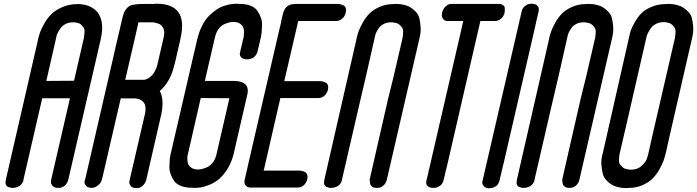

<svg xmlns="http://www.w3.org/2000/svg" viewBox="-20 -815 3746 1032"><path d="M378 -381 431 -612Q434 -632 434.5 -646Q435 -660 428 -669Q421 -678 415 -683.5Q409 -689 399 -691.5Q389 -694 384 -694.5Q379 -695 374 -695H372Q349 -695 331.5 -685.5Q314 -676 304 -661.5Q294 -647 289 -636Q284 -625 282 -614L281 -608L229 -380ZM397 -793H401Q407 -793 413.5 -792.5Q420 -792 431.5 -790Q443 -788 453.5 -784Q464 -780 476 -773Q488 -766 497.5 -756.5Q507 -747 514.5 -732.5Q522 -718 526 -700Q530 -682 529 -656.5Q528 -631 521 -602L348 147Q345 162 337.5 172.5Q330 183 321.5 187.5Q313 192 307 193.5Q301 195 296 195H294Q272 195 262.5 184Q253 173 254 162L255 151L356 -287H207L106 151Q106 153 105.5 156Q105 159 101 166.5Q97 174 91 179.5Q85 185 73.5 190Q62 195 47 195H46Q42 195 36.5 194Q31 193 23 189.5Q15 186 11.5 177Q8 168 11 154L13 144L184 -600Q184 -602 185 -607Q189 -623 195 -640.5Q201 -658 217.5 -687.5Q234 -717 255.5 -738.5Q277 -760 314.5 -776.5Q352 -793 397 -793Z M757 -386Q774 -391 787.5 -401.5Q801 -412 808.5 -425.5Q816 -439 820 -448.5Q824 -458 826 -467L827 -472L859 -611Q862 -623 862 -628Q862 -630 862.5 -634Q863 -638 863 -640Q862 -658 853.5 -670.5Q845 -683 832.5 -687.5Q820 -692 812.5 -693.5Q805 -695 798 -695H797H724L706 -614L653 -386H711ZM809 -794Q811 -794 815 -794.5Q819 -795 821 -795Q994 -795 950 -608L949 -602V-601V-602V-601L921 -480Q920 -476 918 -469Q897 -376 839 -326Q865 -277 845 -192L767 148Q762 168 751 179.5Q740 191 731.5 193.5Q723 196 716 196H714Q692 196 683 185Q674 174 675 163L677 152L759 -202Q776 -277 709 -286H629L529 146Q526 156 521 165.5Q516 175 502 185Q488 195 470 195Q468 195 465.5 194.5Q463 194 455.5 192Q448 190 444 185.5Q440 181 436 173.5Q432 166 436 154L439 144L514 -182L578 -460L581 -472L578 -460L581 -472L602 -565Q603 -566 624 -659Q625 -661 625 -663L637 -715Q642 -735 647 -747.5Q652 -760 660.5 -769.5Q669 -779 677 -783.5Q685 -788 703 -790.5Q721 -793 736.5 -793.5Q752 -794 784 -794Z M1213 -287 1059 -288 991 9Q990 13 988.5 18.5Q987 24 987 39Q987 54 991 65.5Q995 77 1008.5 86.5Q1022 96 1044 96H1045Q1053 96 1063 94Q1073 92 1090.5 85Q1108 78 1123 59.5Q1138 41 1144 13ZM1271 -536Q1273 -546 1274 -550L1288 -609Q1289 -613 1290 -618.5Q1291 -624 1291.5 -639.5Q1292 -655 1288 -666.5Q1284 -678 1270.5 -687.5Q1257 -697 1235 -697H1234Q1226 -697 1215.5 -695Q1205 -693 1187.5 -686Q1170 -679 1155.5 -660Q1141 -641 1135 -613L1085 -397L1081 -380H1209H1231H1233H1235Q1327 -380 1309 -304L1308 -301L1238 3Q1238 5 1237 9Q1236 13 1234.5 16Q1233 19 1233 22H1234V23H1233Q1220 68 1197.5 101Q1175 134 1152.5 151.5Q1130 169 1103 179.5Q1076 190 1058.5 192.5Q1041 195 1025 195L1010 194Q976 194 951.5 184Q927 174 915 156Q903 138 896.5 119Q890 100 890.5 77.5Q891 55 892.5 40.5Q894 26 897 12L900 1L991 -392V-393L1040 -603Q1050 -645 1067 -678Q1084 -711 1104.5 -731Q1125 -751 1145.5 -764.5Q1166 -778 1188 -784.5Q1210 -791 1225 -793Q1240 -795 1254 -795L1268 -794Q1303 -794 1327.5 -784Q1352 -774 1364 -756Q1376 -738 1382.5 -719.5Q1389 -701 1388.5 -678.5Q1388 -656 1386.5 -641.5Q1385 -627 1382 -613L1379 -601L1364 -537Q1361 -526 1354.5 -517.5Q1348 -509 1341 -505Q1334 -501 1327 -499Q1320 -497 1315 -496H1311Q1287 -496 1277.5 -506Q1268 -516 1269 -526Z M1742 -331Q1742 -330 1741.5 -328.5Q1741 -327 1739 -322.5Q1737 -318 1735 -314Q1733 -310 1728.5 -305Q1724 -300 1719 -296.5Q1714 -293 1707 -290.5Q1700 -288 1691 -288H1657H1648H1498H1487L1400 91L1397 102H1404H1540H1545H1552H1587H1589Q1595 102 1602 103.5Q1609 105 1618 109Q1627 113 1631 123.5Q1635 134 1631 150Q1631 152 1630 155Q1629 158 1625 165Q1621 172 1615.5 178Q1610 184 1601 188.5Q1592 193 1580 193H1546H1537H1387H1373H1361H1334H1333H1330H1326Q1309 193 1301 182.5Q1293 172 1294 161L1295 150L1296 148L1298 138L1303 117L1308 96L1309 91L1318 51L1480 -650L1490 -691L1491 -696Q1491 -697 1491.5 -699.5Q1492 -702 1492 -703Q1494 -710 1500 -738Q1513 -793 1561 -793L1569 -794H1589H1611H1747H1752H1759H1794H1796Q1802 -794 1808.5 -792.5Q1815 -791 1824.5 -787Q1834 -783 1838 -772.5Q1842 -762 1838 -746Q1838 -744 1837 -741Q1836 -738 1832 -730.5Q1828 -723 1822.5 -717.5Q1817 -712 1807.5 -707Q1798 -702 1787 -702H1753H1744H1594H1583L1508 -379H1515H1651H1656H1663H1698H1700Q1707 -379 1713.5 -377.5Q1720 -376 1729 -372Q1738 -368 1742 -357.5Q1746 -347 1742 -331ZM1589 -794H1611Z M2066 -284 2096 -405 2144 -612Q2147 -632 2147 -646Q2147 -660 2139 -669.5Q2131 -679 2125 -684Q2119 -689 2108.5 -691.5Q2098 -694 2093 -694.5Q2088 -695 2083 -695H2081Q2060 -695 2043 -686.5Q2026 -678 2016.5 -664.5Q2007 -651 2002 -640Q1997 -629 1995 -618L1993 -608L1947 -405L1912 -256L1818 151Q1818 153 1817.5 156Q1817 159 1813 166.5Q1809 174 1803 179.5Q1797 185 1785.5 190Q1774 195 1759 195H1758Q1754 195 1748.5 194Q1743 193 1735 189.5Q1727 186 1723.5 177Q1720 168 1723 154L1725 144L1895 -600Q1895 -604 1897 -611Q1901 -628 1907.5 -646.5Q1914 -665 1929.5 -693Q1945 -721 1965 -741.5Q1985 -762 2019 -777.5Q2053 -793 2094 -793Q2100 -794 2109 -794Q2121 -794 2132.5 -792.5Q2144 -791 2160.5 -786.5Q2177 -782 2189.5 -773.5Q2202 -765 2215.5 -751Q2229 -737 2234 -717Q2239 -697 2241 -668.5Q2243 -640 2233 -602L2059 152Q2054 171 2041 182Q2028 193 2017 194L2006 195Q1998 195 1992 193.5Q1986 192 1982 189.5Q1978 187 1975 183.5Q1972 180 1971 176.5Q1970 173 1969 169.5Q1968 166 1968 163Q1968 160 1968 157.5Q1968 155 1967.5 154Q1967 153 1966 154Z M2661 -794H2663Q2668 -794 2672.5 -793Q2677 -792 2684.5 -787Q2692 -782 2693 -772.5Q2694 -763 2692 -746Q2692 -744 2691 -741Q2690 -738 2686 -730.5Q2682 -723 2676.5 -717.5Q2671 -712 2661.5 -707Q2652 -702 2641 -702H2606H2562L2379 93L2375 107Q2370 132 2364 154Q2360 172 2347 182Q2334 192 2322 194L2311 195Q2288 195 2278.5 185Q2269 175 2271 165L2272 155L2281 119L2285 98L2287 93L2296 53L2458 -649L2467 -690L2468 -694L2470 -702H2448H2434H2387Q2369 -702 2361.5 -713Q2354 -724 2355 -735L2356 -746Q2361 -766 2373 -778Q2385 -790 2393 -792Q2401 -794 2407 -794H2409H2440H2443H2464H2601H2606H2627ZM2443 -794H2464Z M2770 -693 2773 -707 2776 -719 2784 -754Q2788 -772 2801 -782Q2814 -792 2825 -794L2837 -795Q2859 -795 2868.5 -784.5Q2878 -774 2876 -763L2875 -752L2867 -719L2862 -698L2861 -693L2852 -652L2689 54L2679 95L2678 99L2673 121L2665 155Q2665 157 2664 159.5Q2663 162 2659.5 169.5Q2656 177 2650 182.5Q2644 188 2633 192.5Q2622 197 2608 197Q2606 197 2603.5 196.5Q2601 196 2593.5 194Q2586 192 2582 187.5Q2578 183 2574 175.5Q2570 168 2574 156L2582 121Z M3101 -284 3131 -405 3179 -612Q3182 -632 3182 -646Q3182 -660 3174 -669.5Q3166 -679 3160 -684Q3154 -689 3143.5 -691.5Q3133 -694 3128 -694.5Q3123 -695 3118 -695H3116Q3095 -695 3078 -686.5Q3061 -678 3051.5 -664.5Q3042 -651 3037 -640Q3032 -629 3030 -618L3028 -608L2982 -405L2947 -256L2853 151Q2853 153 2852.5 156Q2852 159 2848 166.5Q2844 174 2838 179.5Q2832 185 2820.5 190Q2809 195 2794 195H2793Q2789 195 2783.5 194Q2778 193 2770 189.5Q2762 186 2758.5 177Q2755 168 2758 154L2760 144L2930 -600Q2930 -604 2932 -611Q2936 -628 2942.5 -646.5Q2949 -665 2964.5 -693Q2980 -721 3000 -741.5Q3020 -762 3054 -777.5Q3088 -793 3129 -793Q3135 -794 3144 -794Q3156 -794 3167.5 -792.5Q3179 -791 3195.5 -786.5Q3212 -782 3224.5 -773.5Q3237 -765 3250.5 -751Q3264 -737 3269 -717Q3274 -697 3276 -668.5Q3278 -640 3268 -602L3094 152Q3089 171 3076 182Q3063 193 3052 194L3041 195Q3033 195 3027 193.5Q3021 192 3017 189.5Q3013 187 3010 183.5Q3007 180 3006 176.5Q3005 173 3004 169.5Q3003 166 3003 163Q3003 160 3003 157.5Q3003 155 3002.5 154Q3002 153 3001 154Z M3361 -614Q3362 -618 3363 -623Q3366 -639 3372 -655Q3378 -671 3393 -697.5Q3408 -724 3428 -744Q3448 -764 3482.5 -778.5Q3517 -793 3558 -793Q3564 -794 3573 -794Q3585 -794 3596.5 -792.5Q3608 -791 3624.5 -786.5Q3641 -782 3653.5 -773.5Q3666 -765 3680 -751Q3694 -737 3699 -717Q3704 -697 3706 -668.5Q3708 -640 3698 -602L3577 -75L3560 2Q3559 6 3557 13Q3553 30 3546.5 48.5Q3540 67 3524.5 95Q3509 123 3489 143.5Q3469 164 3435 179.5Q3401 195 3360 195Q3354 196 3345 196Q3333 196 3321.5 194.5Q3310 193 3293.5 188.5Q3277 184 3264.5 175.5Q3252 167 3238.5 153Q3225 139 3220 119Q3215 99 3212.5 70.5Q3210 42 3221 4ZM3372 97Q3407 97 3430 75.5Q3453 54 3459 32L3465 10L3484 -75L3608 -612Q3611 -632 3611 -646Q3611 -660 3603.5 -669.5Q3596 -679 3589.5 -684.5Q3583 -690 3572.5 -692.5Q3562 -695 3557 -695.5Q3552 -696 3548 -696H3547Q3525 -696 3507 -687Q3489 -678 3479.5 -665Q3470 -652 3463.5 -639Q3457 -626 3455 -617L3453 -608L3360 -202L3310 14Q3307 34 3307 48Q3307 62 3315 71.5Q3323 81 3329 86Q3335 91 3345.5 93.5Q3356 96 3361 96.5Q3366 97 3371 97Z"/></svg>

Font: Soda Fountain
Style: RegularOblique
Weight: 400
Version: Version 1.0